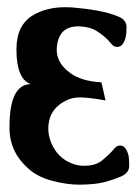

<svg xmlns="http://www.w3.org/2000/svg" viewBox="-20 -485 376 524"><path d="M195.8 19Q163.1 19 124 8.8Q85 -1.5 62.5 -20.5Q6.3 -66.9 5.9 -134.8V-138.7Q5.9 -254.9 64 -255.4Q25.4 -269 24.9 -347.7V-350.6Q24.9 -416 69.3 -442.9Q106.4 -465.3 157.7 -465.3Q167 -465.3 176.3 -464.8Q212.4 -461.9 245.4 -456.1Q278.3 -450.2 303.7 -439.5Q323.2 -431.6 325.2 -414.1V-408.7Q325.2 -388.2 321.3 -377.4Q314 -356.9 299.8 -356.9Q292 -356.9 286.1 -362.8Q282.7 -367.2 274.9 -375.5Q262.2 -388.7 243.7 -400.4Q225.1 -412.1 195.3 -413.1H193.8Q164.1 -413.1 149.4 -396Q135.3 -378.4 134.8 -349.1Q134.8 -312 172.4 -285.2Q203.1 -263.2 256.8 -260.3L268.1 -210.9Q227.1 -218.3 200.7 -219.2H197.8Q175.8 -219.2 158.2 -209.5Q125.5 -192.9 115.7 -161.6Q111.8 -147.5 111.8 -133.3Q111.8 -114.7 119.6 -95.7Q136.7 -54.2 175.8 -39.1Q190.4 -33.2 205.1 -32.7H210.9Q241.7 -32.7 258.8 -47.4Q280.3 -64.9 293 -80.6Q299.3 -87.9 308.1 -87.9Q324.2 -87.9 331.1 -59.1Q332.5 -49.8 332.5 -36.6V-29.3Q330.6 -12.7 311.5 -3.9Q286.1 6.8 262.2 12.7Q238.3 18.6 195.8 19Z"/></svg>

Font: Caudex
Style: Bold
Weight: 700
Version: Version 1.01